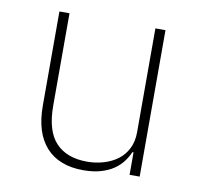

<svg xmlns="http://www.w3.org/2000/svg" viewBox="-64 -576 687 656"><g transform="rotate(10 279.5 -248.0)"><path d="M424 -78H420Q413 -61 400.5 -44.5Q388 -28 369.5 -15.5Q351 -3 325 4.5Q299 12 265 12Q181 12 136 -37.5Q91 -87 91 -182V-508H126V-188Q126 -100 164 -59.5Q202 -19 273 -19Q302 -19 329.5 -27Q357 -35 378 -50.5Q399 -66 411.5 -90.5Q424 -115 424 -148V-508H459V0H424Z"/></g></svg>

Font: IBM Plex Sans Thai ExtLt
Style: Regular
Weight: 200
Designer: Mike Abbink, Paul van der Laan, Pieter van Rosmalen, Ben Mitchell, Mark Frömberg
Foundry: Bold Monday
Version: Version 1.2